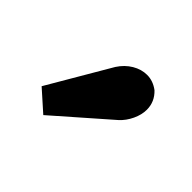

<svg xmlns="http://www.w3.org/2000/svg" viewBox="-64 -878 409 409"><g transform="rotate(45 141.0 -673.5)"><path d="M238 -729Q238 -714 230.5 -698Q223 -682 211 -671L90 -565L44 -606L126 -746Q137 -763 153 -772.5Q169 -782 186 -782Q204 -782 220 -770Q238 -753 238 -729Z"/></g></svg>

Font: Sumana
Style: Bold
Weight: 700
Designer: Cyreal, Alexei Vanyashin (Devanagari), Olga Karpushina (Latin)
Foundry: Cyreal
Version: Version 1.015;PS 001.015;hotconv 1.0.70;makeotf.lib2.5.58329